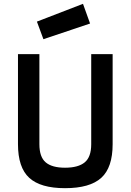

<svg xmlns="http://www.w3.org/2000/svg" viewBox="-20 -975 685 1004"><path d="M186 -221Q186 -154 219 -126Q252 -98 320 -98Q389 -98 423 -126Q457 -154 457 -221V-692H569V-221Q569 -99 509.5 -45Q450 9 320 9Q192 9 133 -45Q74 -99 74 -221V-692H186ZM414 -955 451 -852 207 -770 173 -862Z"/></svg>

Font: Panefresco 750wt
Style: Regular
Weight: 750
Foundry: Campivisivi & Chank Co
Version: Version 1.000